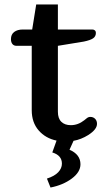

<svg xmlns="http://www.w3.org/2000/svg" viewBox="-20 -619 477 859"><path d="M190 180Q224 169 240.5 151.5Q257 134 257 113Q257 76 214 63L233 10Q184 0 153 -35.5Q122 -71 122 -126V-414H54Q42 -414 35.5 -422Q29 -430 29 -444Q29 -465 43.5 -476Q58 -487 82 -487H124L142 -599H239V-487H393Q400 -487 404.5 -483Q409 -479 409 -472Q409 -456 396.5 -447.5Q384 -439 355 -433L239 -414V-119Q239 -89 254.5 -74Q270 -59 297 -59Q329 -59 357 -81Q360 -83 367.5 -89.5Q375 -96 384 -96Q397 -96 405.5 -87.5Q414 -79 414 -65Q414 -40 375 -15Q343 5 309 11L291 51Q340 72 340 116Q340 151 301 180Q262 209 206 220Z"/></svg>

Font: MaitreeSemiBold
Style: Regular
Weight: 600
Designer: CadsonDemak Team
Foundry: CadsonDemak
Version: Version 1.000